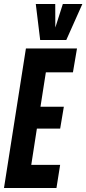

<svg xmlns="http://www.w3.org/2000/svg" viewBox="-35 -943 433 963"><path d="M-15 0 95 -700H351.2L330.8 -580.2H195L168 -407.6H285.2L266.8 -298H150L121.8 -116H266.6L248.2 0ZM378 -922.8 297.4 -742.3H166.5L144.5 -922.8H242.1L242.5 -804.9L280.1 -922.8Z"/></svg>

Font: Georama ExtraCondensed Thin
Style: Italic
Weight: 100
Width: 2
Italic angle: -9°
Designer: Jean-Baptiste Levee
Foundry: Production Type
Version: Version 1.001